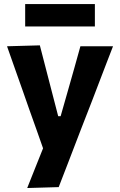

<svg xmlns="http://www.w3.org/2000/svg" viewBox="-20 -726 589 942"><path d="M113.5 196.5Q134 145.5 155 92.2Q176 39 196.5 -11.5V16.5Q178.5 -35 160 -87.2Q141.5 -139.5 123.5 -189.5L92 -279.5Q73 -333 53.2 -389.2Q33.5 -445.5 14.5 -499L175.5 -503.5Q189.5 -449 203 -397.2Q216.5 -345.5 230.5 -291L265.5 -156H277.5L316 -291Q331 -343.5 345.5 -395Q360 -446.5 374.5 -499H534.5Q519 -459 504.5 -421.5Q490 -384 472.8 -338.8Q455.5 -293.5 431.5 -231L377 -91Q340.5 4 314.8 71Q289 138 268 192ZM103.5 -596V-706Q142 -706 185 -706Q228 -706 274.5 -706Q321.5 -706 364 -706Q406.5 -706 445.5 -706V-596Q406.5 -596 364 -596Q321.5 -596 274.5 -596Q228 -596 185 -596Q142 -596 103.5 -596Z"/></svg>

Font: Commissioner Thin
Style: Bold
Weight: 700
Version: Version 1.001;gftools[0.9.23]